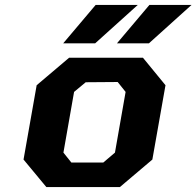

<svg xmlns="http://www.w3.org/2000/svg" viewBox="-20 -755 793 775"><path d="M235 -580 366 -735H536L364 -580ZM452 -580 583 -735H753L581 -580ZM167 0 75 -111 128 -411 259 -522H557L648 -411L595 -111L464 0ZM268 -99H397L444 -139L487 -384L455 -424L326 -423L279 -384L236 -139Z"/></svg>

Font: Tomorrow SemiBold
Style: Italic
Weight: 600
Italic angle: -10°
Designer: Tony de Marco, Monica Rizzolli
Foundry: Just in Type
Version: Version 2.002